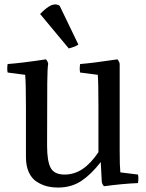

<svg xmlns="http://www.w3.org/2000/svg" viewBox="-20 -820 655 860"><path d="M516.1 -534.2V-142.1Q516.1 -74.7 519 -47.9L598.1 -38.1Q601.6 -22 598.1 0Q529.3 2.9 445.8 14.2Q438.5 6.8 436 -4.9L431.2 -94.2Q389.6 -40 345 -10Q300.3 20 240.2 20Q211.9 20 188.2 13.7Q164.6 7.3 142.8 -7.1Q121.1 -21.5 108.6 -49.6Q96.2 -77.6 96.2 -117.2V-338.9Q96.2 -447.3 92.8 -484.9L14.2 -495.1Q10.7 -510.3 14.2 -533.2Q76.2 -537.6 186 -554.2Q194.3 -544.4 195.8 -534.2Q192.4 -516.1 191.7 -449.7Q190.9 -383.3 190.9 -167Q190.9 -97.2 207.3 -67.6Q223.6 -38.1 269 -38.1Q312 -38.1 348.9 -62.3Q385.7 -86.4 420.9 -138.2V-339.8Q420.9 -452.6 418 -484.9L338.9 -495.1Q335.4 -510.3 338.9 -533.2Q392.1 -537.1 505.9 -554.2Q514.6 -543.9 516.1 -534.2ZM288.1 -603 159.7 -757.3Q189 -787.6 209.7 -796.4Q230.5 -805.2 247.1 -794.4L331.1 -620.1Q316.4 -610.4 288.1 -603Z"/></svg>

Font: Adamina
Style: Regular
Weight: 400
Designer: Cyreal (www.cyreal.org)
Foundry: Cyreal (www.cyreal.org)
Version: Version 1.010